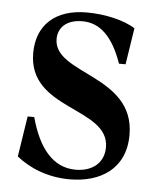

<svg xmlns="http://www.w3.org/2000/svg" viewBox="-44 -554 493 609"><g transform="rotate(5 202.5 -250.0)"><path d="M200 16C296 16 377 -31 377 -141C377 -332 120 -311 120 -424C120 -457 143 -487 197 -487C254 -487 295 -446 324 -363H345L363 -479C328 -502 266 -516 208 -516C108 -516 50 -462 50 -373C50 -191 306 -223 306 -95C306 -46 270 -16 216 -16C144 -16 97 -74 71 -171H50L30 -42C71 -9 129 16 200 16Z"/></g></svg>

Font: RL Madena
Style: Regular
Weight: 400
Designer: I Kadek Wantara Putra
Foundry: Roughlines ID
Version: Version 1.000;Glyphs 3.1.2 (3151)